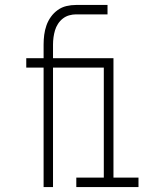

<svg xmlns="http://www.w3.org/2000/svg" viewBox="-20 -755 640 775"><path d="M156 0V-482H86V-520H156V-575Q156 -595 158.5 -614.5Q161 -634 167.5 -652.5Q174 -671 185.5 -687Q197 -703 213 -714.5Q229 -726 248 -730.5Q267 -735 287 -735H414V-697H287Q273 -697 259 -693Q245 -689 233.5 -680Q222 -671 214 -658.5Q206 -646 202 -632.5Q198 -619 196 -604.5Q194 -590 194 -575V-520H341V-482H194V0ZM288 0V-38H399V-482H298V-520H438V-38H539V0Z"/></svg>

Font: Iosevka Extralight Extended
Style: Regular
Weight: 200
Width: 7
Monospace: yes
Designer: Belleve Invis
Foundry: Belleve Invis
Version: Version 32.5.0; ttfautohint (v1.8.4)